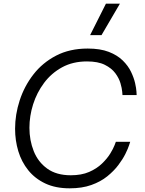

<svg xmlns="http://www.w3.org/2000/svg" viewBox="-20 -1014 789 1044"><path d="M532 -823H470L556 -994H632ZM359 10Q282 10 226 -16.5Q170 -43 133.5 -88.5Q97 -134 79.5 -192Q62 -250 62 -314Q62 -391 87 -468Q112 -545 161.5 -609Q211 -673 285 -711.5Q359 -750 457 -750Q525 -750 571.5 -732Q618 -714 647.5 -685Q677 -656 692.5 -623.5Q708 -591 714.5 -562.5Q721 -534 722 -515.5Q723 -497 723 -497H646Q646 -497 644.5 -515.5Q643 -534 635 -561.5Q627 -589 607 -616Q587 -643 550 -661.5Q513 -680 453 -680Q376 -680 317.5 -648Q259 -616 219.5 -563Q180 -510 160 -446.5Q140 -383 140 -319Q140 -251 163.5 -192Q187 -133 237 -97Q287 -61 365 -61Q423 -61 464.5 -79Q506 -97 534.5 -124.5Q563 -152 579.5 -179Q596 -206 603 -224.5Q610 -243 610 -243H688Q688 -243 682 -224.5Q676 -206 662 -177.5Q648 -149 623.5 -116.5Q599 -84 563 -55Q527 -26 476.5 -8Q426 10 359 10Z"/></svg>

Font: Be Vietnam Pro Light
Style: Italic
Weight: 300
Italic angle: -12°
Designer: Lam Bao, Tony Le, Vietanh Nguyen
Foundry: Yellow Type Foundry
Version: Version 1.002; ttfautohint (v1.8.3)